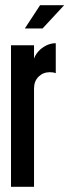

<svg xmlns="http://www.w3.org/2000/svg" viewBox="-20 -722 268 742"><path d="M22.5 0V-547H111.5V-495Q116 -509.5 128.2 -523.2Q140.5 -537 158.2 -546Q176 -555 195.5 -555V-439Q190 -441.5 184.2 -442.2Q178.5 -443 172.5 -443Q147 -443 129.2 -425.8Q111.5 -408.5 111.5 -380V0ZM76 -612 135 -702H228L144.5 -612Z"/></svg>

Font: League Gothic SemiCondensed
Style: Regular
Weight: 400
Width: 4
Designer: The League of Moveable Type
Version: Version 2.001